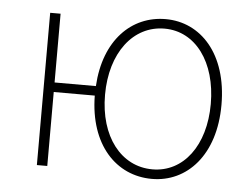

<svg xmlns="http://www.w3.org/2000/svg" viewBox="-44 -595 870 662"><g transform="rotate(5 390.5 -263.5)"><path d="M503 -20C394 -20 318 -118 318 -262C318 -407 394 -507 503 -507C610 -507 684 -407 684 -262C684 -118 610 -20 503 -20ZM141 -289V-527H105V0H141V-256H283C285 -86 380 13 504 13C625 13 721 -88 721 -262C721 -439 625 -540 504 -540C386 -540 293 -449 284 -289Z"/></g></svg>

Font: Noto Sans T Chinese Thin
Style: Regular
Weight: 100
Designer: Ryoko NISHIZUKA (kana & ideographs); Paul D. Hunt (Latin, Greek & Cyrillic); Wenlong ZHANG (bopomofo); Sandoll Communica
Foundry: Adobe Systems Incorporated
Version: Version 1.000;PS 1;hotconv 1.0.78;makeotf.lib2.5.61930